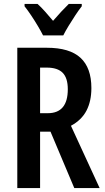

<svg xmlns="http://www.w3.org/2000/svg" viewBox="-20 -957 533 977"><path d="M218 -714Q334 -714 389.5 -663Q445 -612 445 -509Q445 -442 420 -394Q395 -346 341 -317L487 0H358L237 -287H184V0H68V-714ZM218 -613H184V-381H223Q325 -381 325 -503Q325 -560 299 -586.5Q273 -613 218 -613ZM199 -777Q189 -797 173 -824Q157 -851 139 -878Q121 -905 105 -925V-937H171Q189 -921 209 -898.5Q229 -876 250 -851Q274 -879 291.5 -897.5Q309 -916 330 -937H396V-925Q381 -906 363.5 -879.5Q346 -853 329.5 -826Q313 -799 302 -777Z"/></svg>

Font: Noto Sans Thai Looped ExtraCondensed SemiBold
Style: Regular
Weight: 600
Width: 2
Designer: Sasikarn Vongin, Ben Mitchell
Foundry: The Fontpad Ltd
Version: Version 1.001; ttfautohint (v1.8.4.7-5d5b)